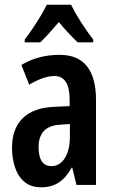

<svg xmlns="http://www.w3.org/2000/svg" viewBox="-20 -786 486 816"><path d="M233 -553Q311 -553 349.5 -504.5Q388 -456 388 -362V0H305L287 -74H285Q262 -32 231 -11Q200 10 155 10Q111 10 83.5 -13.5Q56 -37 43.5 -75.5Q31 -114 31 -157Q31 -240 77.5 -284.5Q124 -329 211 -332L276 -335V-362Q276 -463 211 -463Q166 -463 104 -426L71 -510Q143 -553 233 -553ZM236 -256Q144 -251 144 -161Q144 -80 199 -80Q234 -80 255.5 -114Q277 -148 277 -207V-259ZM282 -766Q298 -733 323.5 -693Q349 -653 376 -618V-606H310Q292 -623 272 -644.5Q252 -666 230 -692Q208 -666 187.5 -643.5Q167 -621 151 -606H85V-618Q101 -639 119.5 -666Q138 -693 153.5 -719.5Q169 -746 179 -766Z"/></svg>

Font: Noto Sans Lao ExtraCondensed SemiBold
Style: Regular
Weight: 600
Width: 2
Designer: Monotype Design Team
Foundry: Monotype Imaging Inc.
Version: Version 2.003; ttfautohint (v1.8.4.7-5d5b)